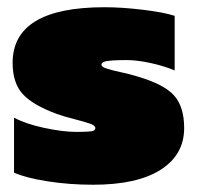

<svg xmlns="http://www.w3.org/2000/svg" viewBox="-20 -504 547 534"><path d="M238.8 9.8Q172.4 9.8 111.8 0.2Q51.3 -9.3 19 -23.9V-176.8Q51.8 -159.2 103.5 -148.2Q155.3 -137.2 190.9 -137.2Q231.9 -137.2 239.3 -140.1Q245.1 -142.6 245.1 -147.9Q245.1 -154.8 231 -159.9Q216.8 -165 187 -172.6Q157.2 -180.2 138.2 -187Q70.8 -211.9 43 -242.7Q15.1 -273.4 15.1 -329.1Q15.1 -483.9 271 -483.9Q319.3 -483.9 377.7 -476.8Q436 -469.7 465.8 -460V-308.1Q434.1 -321.3 397.2 -329.1Q360.4 -336.9 332 -336.9Q280.3 -336.9 269.5 -332Q262.2 -329.1 262.2 -324.2Q262.2 -318.4 274.4 -314Q286.6 -309.6 314.7 -303.5Q342.8 -297.4 359.9 -292Q436 -270 464.1 -238.5Q492.2 -207 492.2 -147.9Q492.2 -73.7 427 -32Q361.8 9.8 238.8 9.8Z"/></svg>

Font: Kanit Black
Style: Regular
Weight: 900
Designer: Katatrad Team
Foundry: CadsonDemak
Version: Version 1.000;PS 001.000;hotconv 1.0.88;makeotf.lib2.5.64775